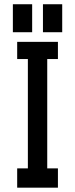

<svg xmlns="http://www.w3.org/2000/svg" viewBox="-20 -865 350 895"><path d="M250 9.8H60.1V-80.1H109.9V-589.8H60.1V-669.9H250V-589.8H200.2V-80.1H250ZM129.9 -714.8H40V-845.2H129.9ZM270 -714.8H180.2V-845.2H270Z"/></svg>

Font: Unica One
Style: Bold
Weight: 400
Designer: Eduardo Rodriguez Tunni
Foundry: Eduardo Rodriguez Tunni
Version: Version 1.001